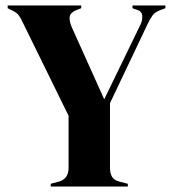

<svg xmlns="http://www.w3.org/2000/svg" viewBox="-20 -680 630 700"><path d="M165 0V-10L195 -18Q230 -28 230 -68V-258L65 -594Q56 -614 48.5 -624Q41 -634 26 -641L8 -650V-660H276V-650L258 -643Q236 -634 234 -618.5Q232 -603 242 -580L360 -318L492 -590Q500 -606 498.5 -623Q497 -640 477 -645L463 -650V-660H583V-650L564 -643Q545 -636 536 -623.5Q527 -611 518 -592L381 -304V-68Q381 -48 388.5 -35.5Q396 -23 415 -18L446 -10V0Z"/></svg>

Font: DM Serif Display
Style: Regular
Weight: 400
Designer: Colophon Foundry, Frank Grießhammer
Foundry: Colophon Foundry
Version: Version 5.200; ttfautohint (v1.8.3)